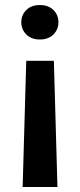

<svg xmlns="http://www.w3.org/2000/svg" viewBox="-20 -558 314 757"><path d="M210.4 -470.2Q210.4 -441.9 190.7 -422.1Q170.9 -402.3 137.2 -402.3Q103.5 -402.3 83.7 -422.1Q64 -441.9 64 -470.2Q64 -499 83.7 -518.6Q103.5 -538.1 137.2 -538.1Q170.9 -538.1 190.7 -518.6Q210.4 -499 210.4 -470.2ZM69.3 179.2 83.5 -318.4H192.4L206.5 179.2Z"/></svg>

Font: Vazirmatn RD UI FD SemiBold
Style: Regular
Weight: 600
Designer: Saber Rastikerdar
Foundry: Saber Rastikerdar
Version: Version 33.003